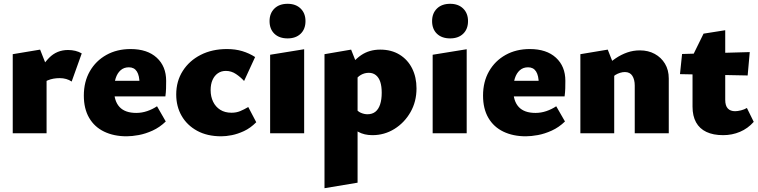

<svg xmlns="http://www.w3.org/2000/svg" viewBox="-20 -701 3990 1010"><path d="M47 0V-416L191 -440L225 -354V0ZM185 -244 163 -283Q198 -356 238.5 -397Q279 -438 338 -438Q358 -438 376.5 -433.5Q395 -429 410 -420L357 -272Q344 -281 328 -285.5Q312 -290 294 -290Q259 -290 231.5 -278.5Q204 -267 185 -244Z M646 16Q579 16 528 -8.5Q477 -33 449 -81Q421 -129 421 -198Q421 -271 452.5 -326Q484 -381 539.5 -412Q595 -443 667 -443Q755 -443 804.5 -397.5Q854 -352 854 -276Q854 -256 853.5 -236Q853 -216 850 -194H714V-260Q714 -303 700 -325Q686 -347 658 -347Q632 -347 614.5 -331.5Q597 -316 588.5 -289.5Q580 -263 580 -229Q580 -169 609 -138Q638 -107 697 -107Q726 -107 754 -116.5Q782 -126 806 -142L852 -62Q820 -31 782.5 -14Q745 3 709.5 9.5Q674 16 646 16ZM501 -194 521 -276H845V-194Z M1144 16Q1070 16 1017 -13Q964 -42 935.5 -91.5Q907 -141 907 -204Q907 -274 941.5 -328Q976 -382 1036 -412.5Q1096 -443 1174 -443Q1218 -443 1254.5 -432Q1291 -421 1322 -401L1264 -275Q1246 -295 1221.5 -311.5Q1197 -328 1168 -328Q1144 -328 1126 -315.5Q1108 -303 1098 -280.5Q1088 -258 1088 -227Q1088 -193 1101 -166Q1114 -139 1138.5 -123.5Q1163 -108 1198 -108Q1223 -108 1243.5 -116.5Q1264 -125 1286 -138L1328 -58Q1297 -27 1263.5 -11.5Q1230 4 1199.5 10Q1169 16 1144 16Z M1401 0V-413L1580 -442V0ZM1493 -499Q1449 -499 1423.5 -523.5Q1398 -548 1398 -590Q1398 -631 1423.5 -656Q1449 -681 1493 -681Q1536 -681 1561.5 -656Q1587 -631 1587 -590Q1587 -548 1561.5 -523.5Q1536 -499 1493 -499Z M1939 10Q1896 10 1864.5 -7.5Q1833 -25 1814 -53L1850 -132Q1861 -115 1878.5 -107.5Q1896 -100 1913 -100Q1938 -100 1954.5 -113Q1971 -126 1979.5 -151.5Q1988 -177 1988 -213Q1988 -247 1980.5 -270Q1973 -293 1957.5 -305.5Q1942 -318 1920 -318Q1898 -318 1878.5 -307Q1859 -296 1843 -271L1797 -320Q1837 -382 1880 -411Q1923 -440 1980 -440Q2039 -440 2082 -413.5Q2125 -387 2148 -341Q2171 -295 2171 -236Q2171 -166 2139 -110.5Q2107 -55 2054.5 -22.5Q2002 10 1939 10ZM1687 289V-416L1827 -440L1861 -354V260Z M2256 0V-413L2435 -442V0ZM2348 -499Q2304 -499 2278.5 -523.5Q2253 -548 2253 -590Q2253 -631 2278.5 -656Q2304 -681 2348 -681Q2391 -681 2416.5 -656Q2442 -631 2442 -590Q2442 -548 2416.5 -523.5Q2391 -499 2348 -499Z M2746 16Q2679 16 2628 -8.5Q2577 -33 2549 -81Q2521 -129 2521 -198Q2521 -271 2552.5 -326Q2584 -381 2639.5 -412Q2695 -443 2767 -443Q2855 -443 2904.5 -397.5Q2954 -352 2954 -276Q2954 -256 2953.5 -236Q2953 -216 2950 -194H2814V-260Q2814 -303 2800 -325Q2786 -347 2758 -347Q2732 -347 2714.5 -331.5Q2697 -316 2688.5 -289.5Q2680 -263 2680 -229Q2680 -169 2709 -138Q2738 -107 2797 -107Q2826 -107 2854 -116.5Q2882 -126 2906 -142L2952 -62Q2920 -31 2882.5 -14Q2845 3 2809.5 9.5Q2774 16 2746 16ZM2601 -194 2621 -276H2945V-194Z M3319 0V-251Q3319 -282 3306.5 -302Q3294 -322 3267 -322Q3255 -322 3242 -318Q3229 -314 3217.5 -307Q3206 -300 3198 -289L3159 -349Q3190 -375 3219 -394.5Q3248 -414 3279.5 -425Q3311 -436 3346 -436Q3390 -436 3424 -417.5Q3458 -399 3478 -366Q3498 -333 3498 -288V0ZM3033 0V-416L3177 -440L3211 -354V0Z M3784 10Q3732 10 3696 -7Q3660 -24 3641.5 -57.5Q3623 -91 3623 -140V-406L3681 -524L3795 -542V-176Q3795 -145 3808.5 -130.5Q3822 -116 3847 -116Q3860 -116 3878 -120.5Q3896 -125 3909 -133L3945 -60Q3914 -25 3872.5 -7.5Q3831 10 3784 10ZM3913 -304 3557 -311 3568 -417 3924 -427Z"/></svg>

Font: Ysabeau Infant Black
Style: Regular
Weight: 900
Designer: Christian Thalmann (Catharsis Fonts)
Version: Version 2.001;gftools[0.9.30]; featfreeze: ss01,ss02,lnum